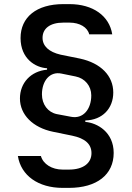

<svg xmlns="http://www.w3.org/2000/svg" viewBox="-20 -760 640 934"><path d="M315 154C452 154 533 89 533 -16C533 -117 454 -162 395 -167V-174C479 -176 531 -233 531 -310C531 -391 471 -453 369 -475L275 -494C218 -507 187 -536 187 -576C187 -621 223 -650 288 -650H318C368 -650 406 -627 414 -593H526C512 -683 432 -740 318 -740H288C157 -740 80 -676 80 -575C80 -474 153 -431 209 -428V-421C130 -414 77 -357 77 -281C77 -202 140 -139 238 -119L331 -100C394 -87 425 -59 425 -15C425 33 386 65 315 65H285C232 65 190 38 179 -1H67C82 94 166 154 285 154ZM256 -205C213 -214 184 -252 184 -301C184 -367 223 -414 279 -402L348 -388C393 -379 424 -342 424 -296C424 -228 384 -180 325 -192Z"/></svg>

Font: Tekne LDO SemiBold
Style: Regular
Weight: 600
Monospace: yes
Designer: Alessio Laiso, Mario Rullo, Paolo Rosset
Foundry: Alessio Laiso
Version: Version 1.000;hotconv 1.0.109;makeotfexe 2.5.65596